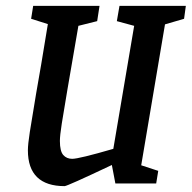

<svg xmlns="http://www.w3.org/2000/svg" viewBox="-20 -625 653 654"><path d="M542 -542 461 -62 519 -43 512 0H373L361 -63Q209 9 200 9Q138 9 106.5 -21.5Q75 -52 75 -113Q75 -133 81.5 -175Q88 -217 103 -306Q118 -389 143 -543L86 -561L93 -605H319L311 -553L247 -537L210 -322Q197 -246 190.5 -204.5Q184 -163 184 -145Q184 -110 195.5 -97Q207 -84 226 -84Q249 -84 366 -118L437 -537L378 -553L387 -605H613L607 -561Z"/></svg>

Font: Grenze Medium
Style: Italic
Weight: 500
Italic angle: -10°
Designer: Renata Polastri
Foundry: Omnibus-Type
Version: Version 1.002; ttfautohint (v1.8)